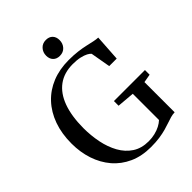

<svg xmlns="http://www.w3.org/2000/svg" viewBox="-265 -1077 1221 1221"><g transform="rotate(-45 346.0 -466.5)"><path d="M363.5 10.5Q281.5 10.5 217.8 -18.2Q154 -47 110.2 -98.2Q66.5 -149.5 44 -217.2Q21.5 -285 21.5 -362.5Q21.5 -452 47.2 -523.8Q73 -595.5 120.8 -646.5Q168.5 -697.5 235.2 -724.5Q302 -751.5 384 -751.5Q429 -751.5 465 -747Q501 -742.5 529.2 -736Q557.5 -729.5 579.5 -724.8Q601.5 -720 618.5 -719.5L607 -542H539.5L516 -676Q509 -685 492.5 -693.8Q476 -702.5 449 -708.8Q422 -715 384.5 -715Q306.5 -715 253.2 -676Q200 -637 172.5 -562.2Q145 -487.5 144.5 -379Q144.5 -312 157.2 -248.8Q170 -185.5 198 -135.2Q226 -85 270.8 -55.5Q315.5 -26 379.5 -26Q409.5 -26 436.2 -32.5Q463 -39 484.5 -50.2Q506 -61.5 521 -75.5V-311.5L403.5 -321.5V-363.5H682.5V-321.5L626 -311.5V-40Q607 -39.5 588.5 -34.2Q570 -29 549 -21.5Q528 -14 501.8 -6.8Q475.5 0.5 441.8 5.5Q408 10.5 363.5 10.5ZM363.5 -809.5Q335.5 -809.5 319 -826.5Q302.5 -843.5 302.5 -872Q302.5 -902.5 321.8 -923.5Q341 -944.5 371.5 -944.5H372.5Q400.5 -944.5 417 -927.8Q433.5 -911 433.5 -882Q433.5 -851.5 414.5 -830.5Q395.5 -809.5 364.5 -809.5Z"/></g></svg>

Font: Merriweather 96pt
Style: Regular
Weight: 400
Version: Version 2.100